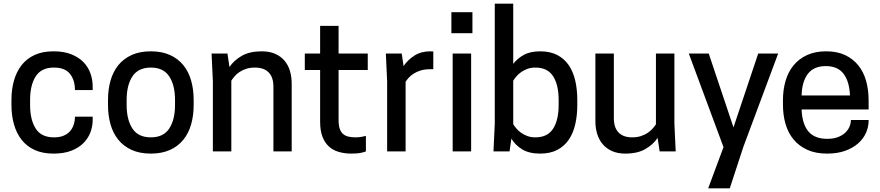

<svg xmlns="http://www.w3.org/2000/svg" viewBox="-20 -820 4767 1040"><path d="M143 -251Q143 -171 173.5 -123.5Q204 -76 272 -76Q303 -76 324.5 -85Q346 -94 359.5 -109.5Q373 -125 379.5 -145.5Q386 -166 386 -188H482V-170Q482 -135 469.5 -102.5Q457 -70 431.5 -44.5Q406 -19 366 -3.5Q326 12 270 12Q210 12 167 -8Q124 -28 96.5 -63.5Q69 -99 55.5 -147Q42 -195 42 -251V-279Q42 -335 55.5 -383Q69 -431 96.5 -466.5Q124 -502 167 -522Q210 -542 270 -542Q326 -542 366 -526Q406 -510 431.5 -484Q457 -458 469.5 -423.5Q482 -389 482 -353V-332H386Q386 -386 359 -420Q332 -454 272 -454Q204 -454 173.5 -406.5Q143 -359 143 -279Z M797 12Q737 12 693 -8Q649 -28 620.5 -63.5Q592 -99 578.5 -147Q565 -195 565 -251V-279Q565 -335 578.5 -383Q592 -431 620.5 -466.5Q649 -502 693 -522Q737 -542 797 -542Q857 -542 901 -522Q945 -502 973.5 -466.5Q1002 -431 1015.5 -383Q1029 -335 1029 -279V-251Q1029 -195 1015.5 -147Q1002 -99 973.5 -63.5Q945 -28 901 -8Q857 12 797 12ZM797 -76Q865 -76 896.5 -123.5Q928 -171 928 -251V-279Q928 -359 896.5 -406.5Q865 -454 797 -454Q729 -454 697.5 -406.5Q666 -359 666 -279V-251Q666 -171 697.5 -123.5Q729 -76 797 -76Z M1461 0V-351Q1461 -401 1435.5 -427.5Q1410 -454 1361 -454Q1334 -454 1313 -447Q1292 -440 1276.5 -429.5Q1261 -419 1250.5 -406.5Q1240 -394 1233 -383V0H1133V-380L1126 -530H1212L1223 -457Q1247 -493 1289.5 -517.5Q1332 -542 1398 -542Q1440 -542 1470.5 -528.5Q1501 -515 1521 -491.5Q1541 -468 1550.5 -436Q1560 -404 1560 -367V0Z M1972 -530V-441H1814V-171Q1814 -142 1820 -123.5Q1826 -105 1838 -94.5Q1850 -84 1867.5 -80Q1885 -76 1907 -76Q1923 -76 1939.5 -79Q1956 -82 1962 -84V0Q1956 3 1936.5 7.5Q1917 12 1884 12Q1847 12 1815.5 3Q1784 -6 1761.5 -26.5Q1739 -47 1726.5 -80Q1714 -113 1714 -160V-441H1631V-530H1714V-680H1814V-530Z M2312 -542Q2317 -542 2321 -541.5Q2325 -541 2327 -541V-445H2309Q2281 -445 2259.5 -438.5Q2238 -432 2222 -422Q2206 -412 2195 -400Q2184 -388 2177 -377V0H2077V-380L2070 -530H2156L2166 -462Q2189 -496 2225 -519Q2261 -542 2312 -542Z M2432 -530H2532V0H2432ZM2539 -640H2425V-754H2539Z M2760 -474Q2782 -503 2817 -522.5Q2852 -542 2906 -542Q2960 -542 2998.5 -522Q3037 -502 3061 -466.5Q3085 -431 3096 -383Q3107 -335 3107 -279V-251Q3107 -195 3096 -147Q3085 -99 3061 -63.5Q3037 -28 2998.5 -8Q2960 12 2906 12Q2846 12 2808.5 -11Q2771 -34 2750 -69L2740 0H2653L2660 -150V-800H2760ZM2760 -147Q2767 -136 2777.5 -123.5Q2788 -111 2803 -100.5Q2818 -90 2837 -83Q2856 -76 2880 -76Q2946 -76 2976 -123Q3006 -170 3006 -251V-279Q3006 -360 2976 -407Q2946 -454 2880 -454Q2856 -454 2837 -447Q2818 -440 2803 -429.5Q2788 -419 2777.5 -406.5Q2767 -394 2760 -383Z M3305 -530V-179Q3305 -129 3330.5 -102.5Q3356 -76 3404 -76Q3431 -76 3452 -83Q3473 -90 3488.5 -100.5Q3504 -111 3515 -123.5Q3526 -136 3533 -147V-530H3633V-150L3640 0H3553L3542 -73Q3518 -37 3475.5 -12.5Q3433 12 3367 12Q3326 12 3295.5 -1.5Q3265 -15 3245 -38.5Q3225 -62 3215 -94Q3205 -126 3205 -163V-530Z M4087 -530H4195L4006 -23L3933 200H3816L3899 -23L3711 -530H3819L3953 -130Z M4322 -227Q4325 -149 4358.5 -108.5Q4392 -68 4461 -68Q4494 -68 4518 -77Q4542 -86 4558 -101Q4574 -116 4581.5 -134Q4589 -152 4589 -170H4685V-166Q4685 -133 4671 -101Q4657 -69 4629 -44Q4601 -19 4559 -3.5Q4517 12 4460 12Q4398 12 4353 -8.5Q4308 -29 4278.5 -64.5Q4249 -100 4235 -148.5Q4221 -197 4221 -253V-277Q4221 -333 4235 -381.5Q4249 -430 4278 -465.5Q4307 -501 4351 -521.5Q4395 -542 4455 -542Q4515 -542 4558 -521.5Q4601 -501 4629.5 -465.5Q4658 -430 4671.5 -381.5Q4685 -333 4685 -277V-227ZM4453 -462Q4388 -462 4356 -420Q4324 -378 4322 -303H4584Q4581 -378 4549.5 -420Q4518 -462 4453 -462Z"/></svg>

Font: Cooper Hewitt
Style: Regular
Weight: 707
Designer: Village Type and Design LLC
Foundry: Cooper Hewitt Smithsonian Design Museum
Version: 1.000